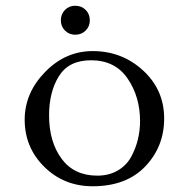

<svg xmlns="http://www.w3.org/2000/svg" viewBox="-20 -634 645 669"><path d="M192 -563Q192 -585 206.5 -599.5Q221 -614 242 -614Q264 -614 278.5 -599.5Q293 -585 293 -563Q293 -542 278.5 -527.5Q264 -513 242 -513Q221 -513 206.5 -527.5Q192 -542 192 -563ZM66 -217Q66 -310 137 -383Q208 -456 303 -456Q405 -456 478.5 -388.5Q552 -321 552 -221Q552 -123 486 -54Q420 15 303 15Q203 15 134.5 -52.5Q66 -120 66 -217ZM297 -424Q220 -424 185.5 -369Q151 -314 151 -232Q151 -140 194.5 -81Q238 -22 319 -22Q360 -22 390.5 -40Q421 -58 437 -87.5Q453 -117 460.5 -148.5Q468 -180 468 -212Q468 -297 424.5 -360.5Q381 -424 297 -424Z"/></svg>

Font: EB Garamond 12 All SC
Style: AllSC
Weight: 400
Version: Version 0.016 ; ttfautohint (v0.97) -l 8 -r 50 -G 200 -x 0 -